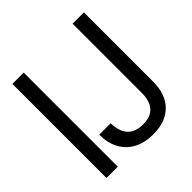

<svg xmlns="http://www.w3.org/2000/svg" viewBox="-187 -849 1010 1010"><g transform="rotate(-45 318.0 -344.0)"><path d="M52 0V-700H136V0ZM389 12Q326 12 280.5 -12Q235 -36 210.5 -81Q186 -126 186 -188H271Q271 -153 282.5 -124.5Q294 -96 319.5 -79.5Q345 -63 388 -63Q430 -63 454.5 -79Q479 -95 489.5 -122.5Q500 -150 500 -185V-700H584V-185Q584 -91 532.5 -39.5Q481 12 389 12Z"/></g></svg>

Font: DM Sans 36pt
Style: Regular
Weight: 400
Designer: Colophon Foundry, Jonny Pinhorn
Foundry: Colophon Foundry
Version: Version 4.004;gftools[0.9.30]